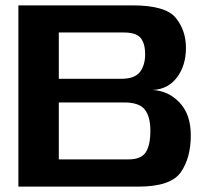

<svg xmlns="http://www.w3.org/2000/svg" viewBox="-20 -695 796 715"><path d="M48.5 0H495Q615.5 0 653 -53.2Q690.5 -106.5 690.5 -191.5Q690.5 -268.5 649.2 -312.5Q608 -356.5 548.5 -360Q606 -362.5 639.2 -407Q672.5 -451.5 672.5 -516.5Q672.5 -581.5 634.8 -628.2Q597 -675 474 -675H48.5ZM199 -101.5V-313.5H442Q498.5 -313.5 519.2 -287Q540 -260.5 540 -208.5Q540 -154.5 522.8 -128Q505.5 -101.5 459.5 -101.5ZM199 -401.5V-574H441.5Q487 -574 503.8 -553.5Q520.5 -533 520.5 -493.5Q520.5 -452 501 -426.8Q481.5 -401.5 431 -401.5Z"/></svg>

Font: Anybody SemiExpanded SemiBold
Style: Regular
Weight: 600
Width: 6
Designer: Tyler Finck
Foundry: Etcetera Type Company
Version: Version 1.113;gftools[0.9.25]